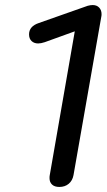

<svg xmlns="http://www.w3.org/2000/svg" viewBox="-20 -730 422 760"><path d="M176 -25Q176 -33 177 -37L276 -606L157 -563Q142 -558 131 -558Q115 -558 105 -567.5Q95 -577 95 -594Q95 -626 134 -639L327 -707Q338 -710 347 -710Q363 -710 372.5 -700Q382 -690 382 -674Q382 -668 381 -664L271 -37Q267 -15 252 -2.5Q237 10 215 10Q196 10 186 0.5Q176 -9 176 -25Z"/></svg>

Font: Kodchasan Medium
Style: Italic
Weight: 500
Italic angle: -10°
Version: Version 1.000; ttfautohint (v1.6)